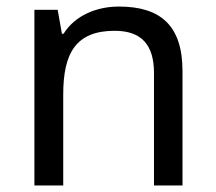

<svg xmlns="http://www.w3.org/2000/svg" viewBox="-20 -566 658 586"><path d="M343 -546C275 -546 209 -519 174 -463H169L156 -536H85V0H173V-278C173 -403 211 -472 330 -472C412 -472 450 -429 450 -343V0H537V-349C537 -487 471 -546 343 -546Z"/></svg>

Font: Noto Sans Newa
Style: Regular
Weight: 400
Designer: Monotype Design Team
Foundry: Monotype Imaging Inc.
Version: Version 2.007